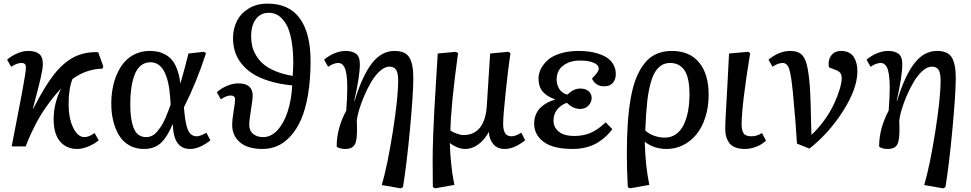

<svg xmlns="http://www.w3.org/2000/svg" viewBox="-20 -802 5319 1052"><path d="M545.9 -438 541 -425.8Q453.6 -424.3 377 -369.1Q356 -315.9 356 -231.9Q356 -153.3 381.1 -102.1Q406.2 -50.8 442.9 -50.8Q467.8 -50.8 498 -73.2L521 -33.2Q497.1 -13.2 463.9 0.5Q430.7 14.2 402.8 14.2Q344.2 14.2 309.1 -26.9Q273.9 -67.9 273.9 -148.9Q273.9 -234.9 314.9 -317.9Q271 -271 233.6 -217.3Q196.3 -163.6 172.9 -116.7Q149.4 -69.8 138.7 -44.7Q127.9 -19.5 121.1 0H43.9Q49.3 -28.3 61.3 -89.8Q73.2 -151.4 82.5 -199Q91.8 -246.6 101.6 -299.1Q111.3 -351.6 116.7 -386.2Q122.1 -420.9 122.1 -432.1Q122.1 -445.3 116 -451.2Q109.9 -457 96.2 -457Q73.7 -457 41 -436L19 -475.1Q41.5 -495.1 73.2 -509Q105 -522.9 134.8 -522.9Q174.3 -522.9 194.6 -506.6Q214.8 -490.2 214.8 -452.1Q214.8 -426.8 203.6 -377.9Q192.4 -329.1 166.5 -230.5Q162.1 -214.8 160.2 -207L162.1 -206.1Q222.2 -324.7 273.9 -391.4Q325.7 -458 384.3 -488.5Q442.9 -519 518.1 -516.1Z M768.1 14.2Q722.7 14.2 687.5 -6.1Q652.3 -26.4 631.6 -61.5Q610.8 -96.7 600.3 -140.1Q589.8 -183.6 589.8 -233.9Q589.8 -278.8 597.7 -320.3Q605.5 -361.8 622.1 -398.9Q638.7 -436 663.1 -463.4Q687.5 -490.7 722.7 -506.8Q757.8 -522.9 799.8 -522.9Q823.2 -522.9 843.5 -519Q863.8 -515.1 885.3 -503.4Q906.7 -491.7 922.6 -472.9Q938.5 -454.1 950.7 -421.6Q962.9 -389.2 967.8 -346.2H968.8Q986.3 -404.8 1012.7 -508.8L1096.7 -518.1L1108.9 -511.2Q1060.1 -358.4 987.8 -213.9L990.7 -183.1Q998 -109.9 1013.4 -82.5Q1028.8 -55.2 1059.1 -55.2Q1067.9 -55.2 1083 -61Q1098.1 -66.9 1110.8 -75.2L1132.8 -33.2Q1073.2 14.2 1021 14.2Q930.2 14.2 926.8 -121.1H925.8Q897 -52.2 861.8 -19Q826.7 14.2 768.1 14.2ZM781.7 -50.8Q797.9 -50.8 812.7 -58.1Q827.6 -65.4 840.1 -80.1Q852.5 -94.7 862.8 -110.1Q873 -125.5 883.3 -148.4Q893.6 -171.4 899.9 -188.2Q906.2 -205.1 915 -229L913.1 -258.8Q900.4 -460.9 804.7 -460.9Q772.9 -460.9 750.5 -441.7Q728 -422.4 716.1 -388.4Q704.1 -354.5 699 -316.4Q693.8 -278.3 693.8 -232.9Q693.8 -165.5 704.6 -124.5Q715.3 -83.5 734.1 -67.1Q752.9 -50.8 781.7 -50.8Z M1268.1 -256.8Q1268.1 -278.8 1243.7 -278.8Q1221.2 -278.8 1189.9 -257.8L1168 -296.9Q1192.4 -318.4 1224.1 -331.8Q1255.9 -345.2 1286.6 -345.2Q1364.7 -345.2 1364.7 -276.9Q1364.7 -259.8 1355.2 -201.4Q1345.7 -143.1 1345.7 -117.2Q1345.7 -85.9 1366.7 -68.4Q1387.7 -50.8 1421.9 -50.8Q1465.3 -50.8 1500.5 -88.9Q1535.6 -127 1556.4 -191.2Q1577.1 -255.4 1581.1 -334Q1510.7 -340.8 1455.1 -358.2Q1399.4 -375.5 1362.5 -399.7Q1325.7 -423.8 1301.5 -455.3Q1277.3 -486.8 1267.1 -520.8Q1256.8 -554.7 1256.8 -592.8Q1256.8 -643.1 1277.3 -685.3Q1297.9 -727.5 1341.8 -754.9Q1385.7 -782.2 1445.8 -782.2Q1564 -782.2 1622.8 -701.2Q1681.6 -620.1 1681.6 -467.8Q1681.6 -364.7 1667.5 -282.5Q1653.3 -200.2 1628.9 -145.5Q1604.5 -90.8 1570.3 -54.2Q1536.1 -17.6 1498.5 -1.7Q1460.9 14.2 1418 14.2Q1337.4 14.2 1294.7 -22.2Q1252 -58.6 1252 -119.1Q1252 -143.1 1260 -192.6Q1268.1 -242.2 1268.1 -256.8ZM1356 -604Q1356 -576.7 1361.3 -551.8Q1366.7 -526.9 1382.3 -499.8Q1397.9 -472.7 1422.4 -451.4Q1446.8 -430.2 1488.3 -412.6Q1529.8 -395 1584 -386.2Q1584 -391.6 1585.4 -417.2Q1586.9 -442.9 1586.9 -455.1Q1586.9 -529.3 1576.4 -584.5Q1565.9 -639.6 1547.1 -670.9Q1528.3 -702.1 1505.1 -717Q1481.9 -731.9 1453.6 -731.9Q1407.2 -731.9 1381.6 -696.8Q1356 -661.6 1356 -604Z M1833 -457Q1808.6 -457 1777.8 -436L1755.9 -475.1Q1782.2 -497.6 1813.7 -510.3Q1845.2 -522.9 1873 -522.9Q1908.7 -522.9 1930.2 -507.8Q1951.7 -492.7 1951.7 -451.2Q1951.7 -383.8 1920.9 -250L1922.9 -249Q1965.8 -388.7 2018.3 -455.8Q2070.8 -522.9 2141.6 -522.9Q2201.7 -522.9 2223.1 -486.8Q2244.6 -450.7 2244.6 -375Q2244.6 -291.5 2226.6 -96.4Q2208.5 98.6 2188 223.1L2175.8 230L2071.8 211.9Q2103 105.5 2132.3 -80.6Q2161.6 -266.6 2161.6 -359.9Q2161.6 -403.3 2149.9 -420.2Q2138.2 -437 2113.8 -437Q2088.9 -437 2062.5 -413.6Q2036.1 -390.1 2014.9 -354.5Q1993.7 -318.8 1976.1 -277.8Q1958.5 -236.8 1947.8 -200.4Q1937 -164.1 1935.1 -141.1Q1936.5 -102.5 1935.8 -73.5Q1935.1 -44.4 1929.9 -24.9Q1924.8 -5.4 1910.9 4.4Q1897 14.2 1871.6 14.2Q1856 14.2 1842 10.3Q1828.1 6.3 1824.7 0Q1824.7 -97.7 1877 -195.8Q1882.8 -267.6 1882.8 -321.8Q1882.8 -364.7 1878.4 -393.6Q1874 -422.4 1866.2 -435.3Q1858.4 -448.2 1850.8 -452.6Q1843.3 -457 1833 -457Z M2745.6 14.2Q2704.6 14.2 2682.4 -12.7Q2660.2 -39.6 2658.7 -78.1H2657.7Q2634.8 -35.2 2600.3 -10.5Q2565.9 14.2 2530.8 14.2Q2505.9 14.2 2482.9 4.2Q2460 -5.9 2445.8 -18.1H2444.8Q2445.8 35.6 2451.9 93Q2458 150.4 2463.9 180.7L2469.7 210.9L2363.8 230L2351.6 223.1Q2351.6 207 2351.1 156.5Q2350.6 106 2350.6 78.1Q2350.6 18.6 2353.5 -59.6Q2356.4 -137.7 2359.1 -187.3Q2361.8 -236.8 2368.9 -352.3Q2376 -467.8 2378.4 -508.8L2477.5 -518.1L2489.7 -511.2Q2450.2 -222.2 2447.8 -86.9Q2460.9 -77.6 2482.7 -69.8Q2504.4 -62 2519.5 -62Q2578.1 -62 2610.6 -103.8Q2643.1 -145.5 2647.5 -225.1L2665.5 -508.8L2764.6 -518.1L2776.9 -511.2Q2766.1 -441.9 2751.5 -304.2Q2736.8 -166.5 2736.8 -124Q2736.8 -90.3 2747.3 -72.8Q2757.8 -55.2 2782.7 -55.2Q2805.2 -55.2 2836.4 -75.2L2857.4 -33.2Q2797.4 14.2 2745.6 14.2Z M3118.7 14.2Q3010.7 14.2 2958.7 -24.7Q2906.7 -63.5 2906.7 -125Q2906.7 -153.3 2917.2 -176.8Q2927.7 -200.2 2945.1 -215.6Q2962.4 -231 2981.4 -240.7Q3000.5 -250.5 3021 -255.9V-257.8Q2976.1 -273.4 2953.4 -300.3Q2930.7 -327.1 2930.7 -372.1Q2930.7 -397.9 2942.9 -423.3Q2955.1 -448.7 2979.7 -471.7Q3004.4 -494.6 3049.1 -508.8Q3093.8 -522.9 3151.9 -522.9Q3180.2 -522.9 3206.5 -519.5Q3232.9 -516.1 3260.5 -507.1Q3288.1 -498 3308.1 -484.4Q3328.1 -470.7 3341.1 -448Q3354 -425.3 3354 -396Q3354 -365.7 3337.4 -347.4Q3320.8 -329.1 3290.5 -329.1Q3243.7 -329.1 3223.6 -371.1Q3245.1 -394 3252.9 -405.5Q3260.7 -417 3260.7 -426.8Q3260.7 -445.8 3233.4 -458Q3206.1 -470.2 3157.7 -470.2Q3103 -470.2 3066.4 -443.1Q3029.8 -416 3029.8 -365.2Q3029.8 -339.4 3043.7 -315.7Q3057.6 -292 3088.9 -283.2Q3121.6 -316.9 3159.7 -316.9Q3188.5 -316.9 3205.1 -302.5Q3221.7 -288.1 3221.7 -265.1Q3221.7 -242.2 3204.3 -223.6Q3187 -205.1 3158.7 -205.1Q3119.6 -205.1 3085.9 -238.8Q3055.2 -228.5 3033.9 -203.1Q3012.7 -177.7 3012.7 -141.1Q3012.7 -111.8 3030 -92Q3047.4 -72.3 3071.5 -64.7Q3095.7 -57.1 3125 -57.1Q3156.7 -57.1 3183.8 -63.5Q3210.9 -69.8 3232.7 -82.3Q3254.4 -94.7 3267.6 -105Q3280.8 -115.2 3298.8 -131.8L3335 -94.2Q3322.3 -76.7 3305.7 -60.3Q3289.1 -43.9 3262.9 -25.9Q3236.8 -7.8 3199.2 3.2Q3161.6 14.2 3118.7 14.2Z M3633.8 14.2Q3562.5 14.2 3513.7 -24.9H3512.7Q3516.1 106 3537.6 210.9L3431.6 230L3419.9 223.1Q3414.6 132.3 3414.6 41Q3414.6 -50.3 3419.4 -123.5Q3424.3 -196.8 3435.5 -261.7Q3446.8 -326.7 3465.6 -373.8Q3484.4 -420.9 3511.5 -455.1Q3538.6 -489.3 3575.9 -506.1Q3613.3 -522.9 3660.6 -522.9Q3758.8 -522.9 3810.8 -459.2Q3862.8 -395.5 3862.8 -283.2Q3862.8 -214.8 3844.2 -158Q3825.7 -101.1 3794.2 -63.7Q3762.7 -26.4 3721.4 -6.1Q3680.2 14.2 3633.8 14.2ZM3651.9 -457Q3629.9 -457 3612.1 -448.5Q3594.2 -439.9 3577.1 -418.7Q3560.1 -397.5 3547.4 -355.5Q3534.7 -313.5 3526.9 -252Q3518.6 -172.9 3515.6 -86.9Q3536.6 -67.4 3565.7 -57.6Q3594.7 -47.9 3621.6 -47.9Q3657.2 -47.9 3684.1 -66.9Q3710.9 -85.9 3726.8 -119.6Q3742.7 -153.3 3750.2 -194.8Q3757.8 -236.3 3757.8 -285.2Q3757.8 -376 3730.5 -416.5Q3703.1 -457 3651.9 -457Z M4078.6 -518.1 4090.3 -511.2Q4043.5 -223.6 4043.5 -121.1Q4043.5 -88.4 4054.2 -71.8Q4064.9 -55.2 4097.7 -55.2Q4127 -55.2 4155.3 -73.2L4177.2 -30.8Q4159.2 -16.6 4147.2 -9Q4135.3 -1.5 4111.1 6.3Q4086.9 14.2 4059.6 14.2Q4027.8 14.2 4005.6 4.2Q3983.4 -5.9 3972.7 -22.9Q3961.9 -40 3957.8 -57.4Q3953.6 -74.7 3953.6 -95.2Q3953.6 -120.6 3957.3 -187.5Q3960.9 -254.4 3966.3 -349.6Q3971.7 -444.8 3974.6 -508.8Z M4346.7 -15.1Q4341.3 -114.3 4324.7 -292Q4314.9 -392.1 4304 -424.6Q4293 -457 4268.1 -457Q4243.2 -457 4212.9 -436L4190.9 -475.1Q4249 -522.9 4310.1 -522.9Q4348.1 -522.9 4368.7 -506.3Q4389.2 -489.7 4399.9 -450.2Q4410.6 -410.6 4417 -332Q4421.9 -267.6 4425.8 -63Q4464.8 -98.6 4497.8 -145Q4530.8 -191.4 4550.5 -234.4Q4570.3 -277.3 4581.1 -314Q4591.8 -350.6 4591.8 -374Q4591.8 -394 4582.5 -404.1Q4573.2 -414.1 4555.7 -419.9L4522 -433.1Q4520 -444.8 4520 -451.2Q4520 -481.9 4537.8 -502.4Q4555.7 -522.9 4587.9 -522.9Q4613.3 -522.9 4631.3 -513.7Q4649.4 -504.4 4659.2 -488Q4668.9 -471.7 4673.3 -452.9Q4677.7 -434.1 4677.7 -411.1Q4677.7 -317.4 4600.1 -194.8Q4522.5 -72.3 4415 12.2Z M4805.2 -457Q4780.8 -457 4750 -436L4728 -475.1Q4754.4 -497.6 4785.9 -510.3Q4817.4 -522.9 4845.2 -522.9Q4880.9 -522.9 4902.3 -507.8Q4923.8 -492.7 4923.8 -451.2Q4923.8 -383.8 4893.1 -250L4895 -249Q4938 -388.7 4990.5 -455.8Q5043 -522.9 5113.8 -522.9Q5173.8 -522.9 5195.3 -486.8Q5216.8 -450.7 5216.8 -375Q5216.8 -291.5 5198.7 -96.4Q5180.7 98.6 5160.2 223.1L5147.9 230L5043.9 211.9Q5075.2 105.5 5104.5 -80.6Q5133.8 -266.6 5133.8 -359.9Q5133.8 -403.3 5122.1 -420.2Q5110.4 -437 5085.9 -437Q5061 -437 5034.7 -413.6Q5008.3 -390.1 4987.1 -354.5Q4965.8 -318.8 4948.2 -277.8Q4930.7 -236.8 4919.9 -200.4Q4909.2 -164.1 4907.2 -141.1Q4908.7 -102.5 4908 -73.5Q4907.2 -44.4 4902.1 -24.9Q4897 -5.4 4883.1 4.4Q4869.1 14.2 4843.8 14.2Q4828.1 14.2 4814.2 10.3Q4800.3 6.3 4796.9 0Q4796.9 -97.7 4849.1 -195.8Q4855 -267.6 4855 -321.8Q4855 -364.7 4850.6 -393.6Q4846.2 -422.4 4838.4 -435.3Q4830.6 -448.2 4823 -452.6Q4815.4 -457 4805.2 -457Z"/></svg>

Font: Literata Book Medium
Style: Italic
Weight: 500
Italic angle: -3°
Designer: Latin by Veronika Burian and Jose Scaglione. Greek by Irene Vlachou. Cyrillic by Vera Evstafieva
Foundry: TypeTogether
Version: Version 1.003;PS 001.003;hotconv 1.0.88;makeotf.lib2.5.64775